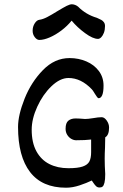

<svg xmlns="http://www.w3.org/2000/svg" viewBox="-20 -873 577 899"><path d="M490.7 -275.9Q490.7 -240.2 472.7 -230Q472.7 -212.4 471.7 -180.2Q470.2 -155.3 470.2 -129.9Q470.2 -97.2 472.7 -58.1Q472.7 -31.2 469.2 -17.6Q465.8 -3.9 460.4 0.5Q455.1 4.9 445.8 4.9Q436 4.9 429.4 -1.7Q422.9 -8.3 417.7 -16.1Q412.6 -23.9 409.7 -27.8Q385.7 -16.1 352.8 -5.1Q319.8 5.9 289.1 5.9Q177.2 5.9 120.8 -67.4Q64.5 -140.6 64.5 -278.3Q64.5 -334 95.2 -411.1Q126 -488.3 180.9 -544.7Q235.8 -601.1 305.7 -601.1Q348.1 -601.1 384.5 -585.4Q420.9 -569.8 442.9 -540.5Q464.8 -511.2 464.8 -472.2Q464.8 -442.4 458.7 -427.7Q452.6 -413.1 441.4 -413.1Q438.5 -413.1 433.6 -419.9Q428.7 -426.8 423.8 -434.6Q414.1 -451.2 409.7 -455.1Q359.4 -507.8 300.8 -507.8Q261.2 -507.8 220.9 -469.2Q180.7 -430.7 154.5 -373.5Q128.4 -316.4 128.4 -265.6Q128.4 -205.1 150.4 -164.8Q172.4 -124.5 210.9 -105Q249.5 -85.4 300.3 -85.4Q344.2 -85.4 367.2 -93.3Q390.1 -101.1 398.4 -116.9Q406.7 -132.8 406.7 -160.6V-219.7Q380.4 -216.3 336.4 -216.3Q325.2 -216.3 313.7 -222.9Q302.2 -229.5 294.7 -241.7Q287.1 -253.9 287.1 -270Q287.1 -297.4 300 -307.9Q313 -318.4 334 -318.4Q349.1 -318.4 378.4 -315.9Q391.6 -315.9 416 -319.8Q439.9 -324.2 456.1 -324.2Q468.8 -324.2 479.7 -308.6Q490.7 -293 490.7 -275.9ZM164.1 -686Q152.8 -686 142.8 -699Q132.8 -711.9 132.8 -729Q132.8 -748.5 142.6 -763.7Q152.3 -778.8 164.1 -780.3Q181.2 -782.7 200.9 -793Q220.7 -803.2 250.5 -821.8Q277.3 -837.9 292.2 -845.5Q307.1 -853 316.9 -853Q333 -852.1 345.7 -841.8Q382.3 -804.7 433.6 -789.6Q447.3 -783.7 454.3 -779.8Q461.4 -775.9 466.6 -768.8Q471.7 -761.7 471.7 -751Q471.7 -733.4 466.6 -719.7Q461.4 -706.1 453.9 -698.5Q446.3 -690.9 439 -690.9Q415 -690.9 378.4 -717.8Q341.8 -744.6 315.4 -776.4Q294.9 -751 267.8 -730.5Q240.7 -710 213.1 -698Q185.5 -686 164.1 -686Z"/></svg>

Font: Dekko
Style: Regular
Weight: 400
Designer: Multiple
Foundry: Sorkin Type
Version: Version 2.001